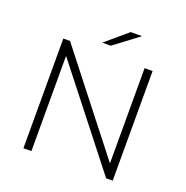

<svg xmlns="http://www.w3.org/2000/svg" viewBox="-151 -1013 1115 1152"><g transform="rotate(20 407.0 -437.5)"><path d="M692 -700V0H650L173 -608V0H122V-700H165L641 -92V-700ZM489 -875H561L404 -757H350Z"/></g></svg>

Font: Hilab Light
Style: Regular
Weight: 300
Designer: Cristianderson Lima
Foundry: Cristianderson
Version: Version 1.0